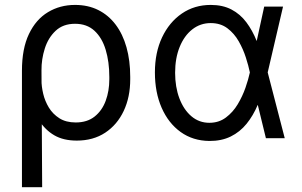

<svg xmlns="http://www.w3.org/2000/svg" viewBox="-20 -573 1252 796"><path d="M71 203.1V-279.8Q71 -371.4 100 -432Q128.9 -492.5 178.8 -522.5Q228.7 -552.6 291.2 -552.6Q345.2 -552.6 387.4 -531.4Q429.7 -510.3 459.3 -471.1Q489 -431.8 504.4 -377Q519.9 -322.1 519.9 -254.3V-244.3Q519.9 -170.5 492.9 -113.1Q465.9 -55.8 416.2 -22.9Q366.5 9.9 298.3 9.9Q242.9 9.9 205.1 -12.1Q167.3 -34.1 141.5 -74.6Q115.8 -115.1 96.6 -170.5L152 -240.1Q152 -214.5 159.1 -184.3Q166.2 -154.1 182.5 -127.1Q198.9 -100.1 226.2 -82.7Q253.6 -65.3 294 -65.3Q341.6 -65.3 372.5 -90Q403.4 -114.7 418.3 -155.4Q433.2 -196 433.2 -244.3V-254.3Q433.2 -316.8 418.1 -366.7Q403.1 -416.5 371.6 -445.5Q340.2 -474.4 291.2 -474.4Q241.5 -474.4 210.6 -445.3Q179.7 -416.2 165.7 -371.8Q151.6 -327.4 152 -281.2L154.8 203.1Z M848 11.4Q779.8 10.7 729 -25.7Q678.3 -62.1 650.2 -126.1Q622.2 -190 622.2 -272.7Q622.2 -354.8 651.8 -417.8Q681.5 -480.8 733.7 -516.7Q785.9 -552.6 853.7 -552.6Q903.4 -552.6 939.6 -533.6Q975.9 -514.6 1001.2 -480.8Q1026.6 -447.1 1044 -403.4H1076.7L1089.5 -274.1L1160.5 0H1082.4L1015.6 -274.1Q1010.3 -300.1 999.3 -334.5Q988.3 -369 969.8 -401.6Q951.3 -434.3 922.8 -455.8Q894.2 -477.3 853.7 -477.3Q810.4 -477.3 777 -451Q743.6 -424.7 724.8 -378.2Q706 -331.7 706 -271.3Q706 -212.4 723.7 -165.3Q741.5 -118.3 773.4 -91.1Q805.4 -63.9 848 -63.9Q887.4 -63.9 916.5 -85.8Q945.7 -107.6 965.6 -140.8Q985.4 -174 997.7 -209.3Q1009.9 -244.7 1015.6 -271.3L1075.3 -545.5H1153.4L1089.5 -271.3L1076.7 -137.8H1048.3Q1029.8 -93.8 1002.3 -59.8Q974.8 -25.9 936.6 -7.1Q898.4 11.7 848 11.4Z"/></svg>

Font: InterMG
Style: Regular
Weight: 400
Designer: Rasmus Andersson
Foundry: rsms
Version: Version 3.019;December 26, 2023;FontCreator 15.0.0.2955 64-b